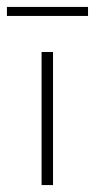

<svg xmlns="http://www.w3.org/2000/svg" viewBox="-28 -534 274 554"><path d="M92 -384H125V0H92ZM-8 -514H226V-488H-8Z"/></svg>

Font: Josefin Sans Thin ExtraLight
Style: Regular
Weight: 250
Version: Version 2.001